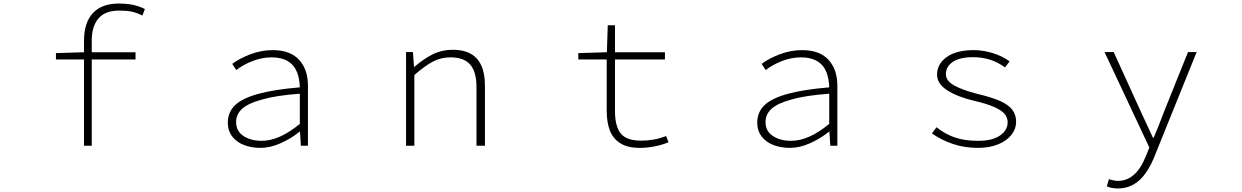

<svg xmlns="http://www.w3.org/2000/svg" viewBox="-20 -826 7040 1088"><path d="M456 -489H297V-525L456 -530V-594Q456 -698 506.5 -752Q557 -806 654 -806Q693 -806 728.5 -799.5Q764 -793 801 -775L787 -738Q752 -755 724 -760.5Q696 -766 656 -766Q576 -766 538 -721.5Q500 -677 500 -598V-530H748V-489H500V0H456Z M1366 -3Q1322 -19 1296.5 -52Q1271 -85 1271 -131Q1271 -191 1313 -231Q1355 -270 1445 -294.5Q1535 -319 1679 -331Q1678 -376 1664 -415Q1630 -501 1519 -501Q1465 -501 1411 -480Q1357 -459 1319 -429L1296 -464Q1337 -495 1399 -518.5Q1461 -542 1525 -542Q1624 -542 1674.5 -487.5Q1725 -433 1725 -340V0H1685L1680 -80H1678Q1628 -40 1569.5 -14Q1511 12 1455 12Q1408 12 1366 -3ZM1679 -124V-295Q1543 -285 1465 -262Q1387 -241 1352.5 -210Q1318 -179 1318 -134Q1318 -83 1359.5 -55.5Q1401 -28 1463 -28Q1563 -28 1679 -124Z M2281 -531H2320L2326 -447H2328Q2381 -493 2432.5 -518.5Q2484 -544 2545 -544Q2638 -544 2683 -493Q2728 -442 2728 -340V0H2680V-334Q2680 -419 2644.5 -460Q2609 -501 2533 -501Q2479 -501 2434 -477.5Q2389 -454 2328 -401V0H2281Z M3494 -15Q3454 -40 3436 -86.5Q3418 -133 3418 -199V-489H3257V-525L3419 -530L3424 -683H3465V-530H3748V-489H3465V-194Q3465 -142 3478 -106Q3490 -68 3522.5 -48.5Q3555 -29 3613 -29Q3688 -29 3755 -55L3768 -20Q3733 -5 3689.5 3.5Q3646 12 3607 12Q3535 12 3494 -15Z M4366 -3Q4322 -19 4296.5 -52Q4271 -85 4271 -131Q4271 -191 4313 -231Q4355 -270 4445 -294.5Q4535 -319 4679 -331Q4678 -376 4664 -415Q4630 -501 4519 -501Q4465 -501 4411 -480Q4357 -459 4319 -429L4296 -464Q4337 -495 4399 -518.5Q4461 -542 4525 -542Q4624 -542 4674.5 -487.5Q4725 -433 4725 -340V0H4685L4680 -80H4678Q4628 -40 4569.5 -14Q4511 12 4455 12Q4408 12 4366 -3ZM4679 -124V-295Q4543 -285 4465 -262Q4387 -241 4352.5 -210Q4318 -179 4318 -134Q4318 -83 4359.5 -55.5Q4401 -28 4463 -28Q4563 -28 4679 -124Z M5261 -70 5287 -105Q5334 -67 5389.5 -47.5Q5445 -28 5524 -28Q5603 -28 5646.5 -58Q5690 -88 5690 -133Q5690 -157 5675 -178Q5640 -223 5499 -255Q5403 -278 5346.5 -315Q5290 -352 5290 -403Q5290 -464 5345 -503Q5400 -542 5498 -542Q5552 -542 5607.5 -524.5Q5663 -507 5701 -478L5675 -444Q5597 -502 5495 -502Q5419 -502 5379.5 -475.5Q5340 -449 5340 -406Q5340 -369 5385 -343Q5430 -317 5518 -294Q5599 -275 5646.5 -254Q5694 -233 5716 -204.5Q5738 -176 5738 -136Q5738 -96 5711.5 -62Q5685 -28 5636 -8Q5587 12 5522 12Q5445 12 5379 -10.5Q5313 -33 5261 -70Z M6252 230 6264 189Q6274 193 6288.5 196Q6303 199 6315 199Q6418 199 6474 57L6493 10L6239 -531H6291L6444 -195L6478 -122L6513 -46H6518Q6542 -103 6577 -195L6712 -531H6761L6519 68Q6501 112 6474 152Q6412 242 6315 242Q6279 242 6252 230Z"/></svg>

Font: Merged Yaku Han JP ExtraLight
Style: Regular
Weight: 250
Designer: Ryoko NISHIZUKA 西塚涼子 (kana, bopomofo & ideographs); Paul D. Hunt (Latin, Greek & Cyrillic); Sandoll Communications 산돌커뮤니
Foundry: Adobe
Version: Version 2.004